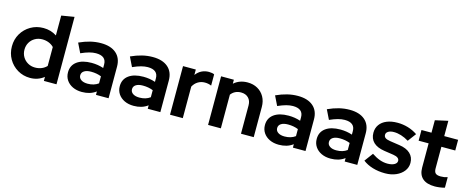

<svg xmlns="http://www.w3.org/2000/svg" viewBox="-38 -1351 4834 1988"><g transform="rotate(15 2378.5 -356.5)"><path d="M294.9 7.3Q221.3 7.3 160.8 -28.5Q100.4 -64.4 65.2 -125.1Q30 -185.9 30 -261Q30 -336.2 65.6 -396.7Q101.3 -457.2 162.3 -492.7Q223.4 -528.3 298.7 -528.3Q377.6 -528.3 440.8 -487.1V-700L577.8 -722.7V0H442.6V-43Q378.7 7.3 294.9 7.3ZM316.9 -109.9Q354.6 -109.9 386.1 -122.7Q417.7 -135.5 440.8 -159.9V-362.8Q418.4 -386.3 386.3 -399Q354.2 -411.8 316.9 -411.8Q274.3 -411.8 239.5 -392.2Q204.6 -372.6 184.6 -338.5Q164.5 -304.4 164.5 -261.3Q164.5 -218.4 184.7 -184.1Q204.9 -149.8 239.7 -129.9Q274.4 -109.9 316.9 -109.9Z M850.6 9Q794.9 9 751.9 -11.4Q709 -31.9 684.8 -68Q660.6 -104.2 660.6 -151.3Q660.6 -225.9 717.1 -267.2Q773.6 -308.6 873.4 -308.6Q940.8 -308.6 1001.1 -288.2V-325.6Q1001.1 -416.5 891 -416.5Q858.3 -416.5 820.1 -406.4Q781.9 -396.2 731.9 -374L682.4 -475.3Q744.3 -503.5 800.6 -517.2Q857 -531 913.8 -531Q1019.5 -531 1077.8 -480.7Q1136.1 -430.3 1136.1 -338.4V0H1001.1V-36.8Q968.6 -12.8 931.6 -1.9Q894.7 9 850.6 9ZM790.9 -154Q790.9 -124.2 816.8 -106.6Q842.6 -89.1 886.5 -89.1Q955.3 -89.1 1001.1 -123.5V-198.9Q951.4 -218.8 891.2 -218.8Q844.1 -218.8 817.5 -201.6Q790.9 -184.4 790.9 -154Z M1405.6 9Q1349.9 9 1306.9 -11.4Q1264 -31.9 1239.8 -68Q1215.6 -104.2 1215.6 -151.3Q1215.6 -225.9 1272.1 -267.2Q1328.6 -308.6 1428.4 -308.6Q1495.8 -308.6 1556.1 -288.2V-325.6Q1556.1 -416.5 1446 -416.5Q1413.3 -416.5 1375.1 -406.4Q1336.9 -396.2 1286.9 -374L1237.4 -475.3Q1299.3 -503.5 1355.6 -517.2Q1412 -531 1468.8 -531Q1574.5 -531 1632.8 -480.7Q1691.1 -430.3 1691.1 -338.4V0H1556.1V-36.8Q1523.6 -12.8 1486.6 -1.9Q1449.7 9 1405.6 9ZM1345.9 -154Q1345.9 -124.2 1371.8 -106.6Q1397.6 -89.1 1441.5 -89.1Q1510.3 -89.1 1556.1 -123.5V-198.9Q1506.4 -218.8 1446.2 -218.8Q1399.1 -218.8 1372.5 -201.6Q1345.9 -184.4 1345.9 -154Z M1794.7 0V-521H1931.7V-462.9Q1956.8 -496.9 1991.9 -514.8Q2027.1 -532.7 2070.9 -532.7Q2109.1 -532 2128 -521.5V-401.2Q2095.9 -415.2 2058.1 -415.2Q2017.8 -415.2 1984.7 -395.2Q1951.7 -375.1 1931.7 -338V0Z M2202.7 0V-521H2339.7V-478.5Q2399.4 -531 2486.2 -531Q2546.8 -531 2593.1 -504.7Q2639.5 -478.5 2665.8 -431.7Q2692.1 -385 2692.1 -323.4V0H2555.4V-303.4Q2555.4 -354 2526.1 -383.5Q2496.9 -413.1 2446.9 -413.1Q2411.9 -413.1 2385.1 -399.5Q2358.4 -386 2339.7 -361.1V0Z M2961.6 9Q2905.9 9 2862.9 -11.4Q2820 -31.9 2795.8 -68Q2771.6 -104.2 2771.6 -151.3Q2771.6 -225.9 2828.1 -267.2Q2884.6 -308.6 2984.4 -308.6Q3051.8 -308.6 3112.1 -288.2V-325.6Q3112.1 -416.5 3002 -416.5Q2969.3 -416.5 2931.1 -406.4Q2892.9 -396.2 2842.9 -374L2793.4 -475.3Q2855.3 -503.5 2911.6 -517.2Q2968 -531 3024.8 -531Q3130.5 -531 3188.8 -480.7Q3247.1 -430.3 3247.1 -338.4V0H3112.1V-36.8Q3079.6 -12.8 3042.6 -1.9Q3005.7 9 2961.6 9ZM2901.9 -154Q2901.9 -124.2 2927.8 -106.6Q2953.6 -89.1 2997.5 -89.1Q3066.3 -89.1 3112.1 -123.5V-198.9Q3062.4 -218.8 3002.2 -218.8Q2955.1 -218.8 2928.5 -201.6Q2901.9 -184.4 2901.9 -154Z M3516.6 9Q3460.9 9 3417.9 -11.4Q3375 -31.9 3350.8 -68Q3326.6 -104.2 3326.6 -151.3Q3326.6 -225.9 3383.1 -267.2Q3439.6 -308.6 3539.4 -308.6Q3606.8 -308.6 3667.1 -288.2V-325.6Q3667.1 -416.5 3557 -416.5Q3524.3 -416.5 3486.1 -406.4Q3447.9 -396.2 3397.9 -374L3348.4 -475.3Q3410.3 -503.5 3466.6 -517.2Q3523 -531 3579.8 -531Q3685.5 -531 3743.8 -480.7Q3802.1 -430.3 3802.1 -338.4V0H3667.1V-36.8Q3634.6 -12.8 3597.6 -1.9Q3560.7 9 3516.6 9ZM3456.9 -154Q3456.9 -124.2 3482.8 -106.6Q3508.6 -89.1 3552.5 -89.1Q3621.3 -89.1 3667.1 -123.5V-198.9Q3617.4 -218.8 3557.2 -218.8Q3510.1 -218.8 3483.5 -201.6Q3456.9 -184.4 3456.9 -154Z M4100.8 10Q4029.5 10 3968.2 -8.4Q3906.9 -26.7 3861.9 -61.6L3929.7 -153.2Q3975.5 -122.6 4016.8 -108Q4058 -93.4 4099.2 -93.4Q4144.9 -93.4 4172.5 -108.7Q4200.1 -124 4200.1 -149Q4200.1 -188 4135 -198.1L4035.2 -213Q3957.3 -224.7 3917.2 -263.3Q3877.1 -302 3877.1 -365Q3877.1 -415.6 3903.6 -452.5Q3930.1 -489.5 3978.7 -509.5Q4027.3 -529.6 4093.8 -529.6Q4150.9 -529.6 4205.3 -513.6Q4259.8 -497.6 4307.9 -465L4241.7 -376.4Q4158.7 -426.7 4081.2 -426.7Q4044.2 -426.7 4021.5 -412.6Q3998.8 -398.6 3998.8 -375.9Q3998.8 -354.7 4015.1 -343Q4031.3 -331.2 4069.6 -325.6L4169.5 -310.8Q4246.6 -300 4287.7 -261.4Q4328.8 -222.7 4328.8 -161.6Q4328.8 -112.2 4298.9 -73.6Q4269.1 -35 4217.8 -12.5Q4166.6 10 4100.8 10Z M4633.8 7.9Q4547.3 7.9 4502.7 -31.4Q4458 -70.6 4458 -146.8V-406.5H4350.7V-521H4458V-654.5L4594.7 -684.9V-521H4743.5V-406.5H4594.7V-175.1Q4594.7 -138.6 4610.9 -123.3Q4627.1 -107.9 4666.7 -107.9Q4686.9 -107.9 4703.4 -110.6Q4719.9 -113.2 4739.7 -119.5V-7.3Q4718.5 -0.3 4687.5 3.8Q4656.5 7.9 4633.8 7.9Z"/></g></svg>

Font: Red Hat Display VF
Style: Regular
Weight: 300
Designer: Pentagram, MCKL
Foundry: Pentagram, MCKL
Version: Version 1.023